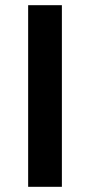

<svg xmlns="http://www.w3.org/2000/svg" viewBox="-20 -720 346 740"><path d="M88.5 0V-700H218.5V0Z"/></svg>

Font: Geologica Roman Medium
Style: Regular
Weight: 500
Designer: Sindre Bremnes, Frode Helland
Foundry: Monokrom Skriftforlag AS
Version: Version 1.010;gftools[0.9.28]